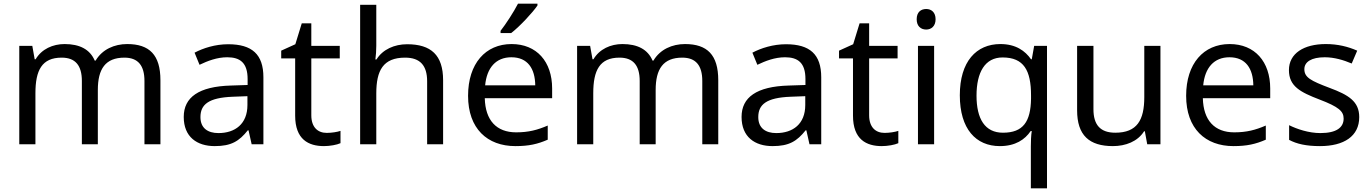

<svg xmlns="http://www.w3.org/2000/svg" viewBox="-20 -786 7470 1046"><path d="M673 -546C603 -546 537 -517 501 -456H496C470 -517 414 -546 332 -546C268 -546 207 -519 174 -463H169L156 -536H85V0H173V-278C173 -403 208 -472 316 -472C391 -472 426 -429 426 -345V0H513V-296C513 -410 554 -472 658 -472C732 -472 767 -429 767 -345V0H854V-349C854 -487 794 -546 673 -546Z M1223 -545C1153 -545 1087 -524 1040 -499L1067 -433C1111 -454 1162 -474 1218 -474C1288 -474 1329 -444 1329 -355V-323L1238 -320C1063 -315 981 -256 981 -149C981 -40 1053 10 1150 10C1240 10 1283 -17 1330 -76H1334L1351 0H1415V-365C1415 -490 1353 -545 1223 -545ZM1249 -259 1328 -262V-214C1328 -110 1260 -61 1170 -61C1112 -61 1072 -88 1072 -148C1072 -216 1115 -254 1249 -259Z M1760 -62C1711 -62 1676 -93 1676 -158V-468H1831V-536H1676V-659H1624L1589 -545L1512 -510V-468H1588V-156C1588 -26 1661 10 1745 10C1777 10 1816 3 1835 -6V-73C1818 -67 1786 -62 1760 -62Z M2030 -537V-760H1942V0H2030V-277C2030 -402 2067 -472 2187 -472C2269 -472 2307 -429 2307 -343V0H2394V-349C2394 -486 2328 -545 2198 -545C2129 -545 2065 -517 2031 -462H2025C2028 -483 2030 -511 2030 -537Z M2908 -756V-766H2802C2779 -721 2736 -655 2707 -618V-606H2765C2812 -642 2883 -719 2908 -756ZM2767 -546C2625 -546 2530 -440 2530 -264C2530 -85 2635 10 2788 10C2861 10 2909 -1 2964 -25V-102C2908 -78 2860 -65 2792 -65C2685 -65 2624 -130 2621 -251H2988V-304C2988 -450 2904 -546 2767 -546ZM2766 -474C2855 -474 2895 -412 2896 -321H2623C2632 -417 2682 -474 2766 -474Z M3712 -546C3642 -546 3576 -517 3540 -456H3535C3509 -517 3453 -546 3371 -546C3307 -546 3246 -519 3213 -463H3208L3195 -536H3124V0H3212V-278C3212 -403 3247 -472 3355 -472C3430 -472 3465 -429 3465 -345V0H3552V-296C3552 -410 3593 -472 3697 -472C3771 -472 3806 -429 3806 -345V0H3893V-349C3893 -487 3833 -546 3712 -546Z M4262 -545C4192 -545 4126 -524 4079 -499L4106 -433C4150 -454 4201 -474 4257 -474C4327 -474 4368 -444 4368 -355V-323L4277 -320C4102 -315 4020 -256 4020 -149C4020 -40 4092 10 4189 10C4279 10 4322 -17 4369 -76H4373L4390 0H4454V-365C4454 -490 4392 -545 4262 -545ZM4288 -259 4367 -262V-214C4367 -110 4299 -61 4209 -61C4151 -61 4111 -88 4111 -148C4111 -216 4154 -254 4288 -259Z M4799 -62C4750 -62 4715 -93 4715 -158V-468H4870V-536H4715V-659H4663L4628 -545L4551 -510V-468H4627V-156C4627 -26 4700 10 4784 10C4816 10 4855 3 4874 -6V-73C4857 -67 4825 -62 4799 -62Z M5026 -737C4997 -737 4974 -720 4974 -681C4974 -643 4997 -625 5026 -625C5053 -625 5077 -643 5077 -681C5077 -720 5053 -737 5026 -737ZM5069 -536H4981V0H5069Z M5596 11V240H5684V-536H5614L5601 -463H5597C5565 -509 5514 -546 5430 -546C5299 -546 5209 -451 5209 -267C5209 -83 5297 10 5427 10C5512 10 5564 -26 5595 -72H5601C5597 -49 5596 -13 5596 11ZM5444 -63C5346 -63 5300 -138 5300 -265C5300 -392 5346 -473 5442 -473C5558 -473 5597 -402 5597 -266V-248C5595 -123 5554 -63 5444 -63Z M6302 -536H6214V-257C6214 -132 6175 -63 6056 -63C5975 -63 5937 -105 5937 -191V-536H5848V-185C5848 -49 5914 10 6043 10C6112 10 6178 -15 6213 -71H6217L6230 0H6302Z M6679 -546C6537 -546 6442 -440 6442 -264C6442 -85 6547 10 6700 10C6773 10 6821 -1 6876 -25V-102C6820 -78 6772 -65 6704 -65C6597 -65 6536 -130 6533 -251H6900V-304C6900 -450 6816 -546 6679 -546ZM6678 -474C6767 -474 6807 -412 6808 -321H6535C6544 -417 6594 -474 6678 -474Z M7385 -148C7385 -234 7326 -269 7224 -307C7121 -346 7086 -364 7086 -409C7086 -449 7125 -474 7197 -474C7249 -474 7299 -459 7344 -440L7374 -510C7324 -532 7268 -546 7203 -546C7083 -546 7002 -495 7002 -404C7002 -316 7064 -284 7168 -244C7273 -204 7300 -180 7300 -140C7300 -92 7262 -61 7173 -61C7110 -61 7045 -83 7003 -104V-24C7044 -2 7096 10 7171 10C7302 10 7385 -44 7385 -148Z"/></svg>

Font: Noto Sans Kayah Li
Style: Regular
Weight: 400
Designer: Monotype Design Team, Sérgio Martins
Foundry: Monotype Imaging Inc.
Version: Version 2.002